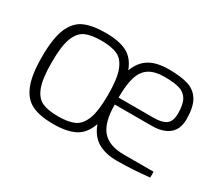

<svg xmlns="http://www.w3.org/2000/svg" viewBox="-101 -763 1136 994"><g transform="rotate(30 467.0 -266.5)"><path d="M682 -40H860V-5Q748 6 668 6Q597 6 552 -21Q507 -48 485 -108Q462 -43 414 -18.5Q366 6 285 6Q207 6 159 -16.5Q111 -39 86.5 -98.5Q62 -158 62 -267Q62 -378 87 -437Q112 -496 160 -517.5Q208 -539 288 -539Q367 -539 414 -515Q461 -491 484 -429Q505 -486 548.5 -512.5Q592 -539 665 -539Q736 -539 780.5 -525Q825 -511 848.5 -472Q872 -433 872 -361Q872 -300 835 -270.5Q798 -241 732 -241H512Q512 -135 552.5 -87.5Q593 -40 682 -40ZM511 -282H722Q770 -282 794.5 -299.5Q819 -317 819 -365Q819 -419 802.5 -447Q786 -475 753.5 -484.5Q721 -494 665 -494Q606 -494 572.5 -472Q539 -450 525 -404Q511 -358 511 -282ZM457 -267Q457 -364 438 -412.5Q419 -461 383.5 -477Q348 -493 288 -493Q227 -493 192 -477Q157 -461 138.5 -412.5Q120 -364 120 -267Q120 -170 138.5 -121.5Q157 -73 192 -57Q227 -41 288 -41Q348 -41 383.5 -57Q419 -73 438 -121.5Q457 -170 457 -267Z"/></g></svg>

Font: Exo Light
Style: Regular
Weight: 300
Designer: Natanael Gama
Foundry: Natanael Gama
Version: Version 1.500; ttfautohint (v1.6)